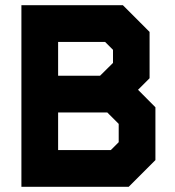

<svg xmlns="http://www.w3.org/2000/svg" viewBox="-20 -720 676 740"><path d="M62.5 0V-700H453.5L556.5 -597V-418.5L512 -374L579 -306.5V-103L476 0ZM134.5 -69H433.5L507.5 -143V-278L429.5 -356H396L486 -457V-559.5L421.5 -631.5H134.5ZM134.5 -69V-356H429.5L507.5 -278V-143L433.5 -69ZM134.5 -356V-631.5H421.5L486 -559.5V-457L396 -356ZM204 -141.5H407L437.5 -172V-242.5L393.5 -286.5H204ZM204 -428H365.5L415.5 -477.5V-528L385 -558.5H204Z"/></svg>

Font: Tourney Thin Black
Style: Regular
Weight: 900
Version: Version 1.015